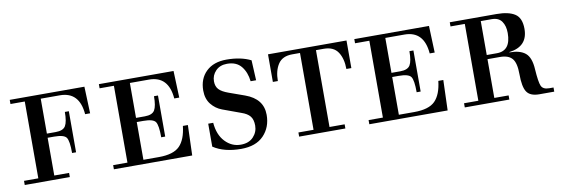

<svg xmlns="http://www.w3.org/2000/svg" viewBox="-45 -824 3329 1137"><g transform="rotate(-10 1619.5 -256.0)"><path d="M33 0V-25H119V-487H33V-512H482L488 -351H458Q447 -487 330 -487H215V-277H268Q313 -277 327.5 -301.5Q342 -326 342 -385H366V-138H342Q342 -211 327.5 -231.5Q313 -252 254 -252H215V-25H304V0Z M569 0V-25H655V-487H569V-512H1018L1024 -351H994Q983 -487 866 -487H751V-277H804Q849 -277 863.5 -301.5Q878 -326 878 -385H902V-138H878Q878 -211 863.5 -231.5Q849 -252 790 -252H751V-25H844Q932 -25 969.5 -63Q1007 -101 1016 -182H1046L1040 0Z M1166 -31V-169H1196Q1202 -96 1241.5 -54.5Q1281 -13 1335 -13Q1384 -13 1411 -42Q1438 -71 1438 -110Q1438 -146 1422 -166Q1406 -186 1370 -198L1261 -238Q1223 -252 1197 -284.5Q1171 -317 1171 -367Q1171 -438 1215.5 -481Q1260 -524 1338 -524Q1424 -524 1484 -494L1490 -373H1457Q1451 -428 1422 -463.5Q1393 -499 1337 -499Q1294 -499 1268.5 -472.5Q1243 -446 1243 -410Q1243 -379 1260 -361Q1277 -343 1316 -329L1411 -295Q1516 -257 1516 -161Q1516 -86 1469 -37Q1422 12 1333 12Q1231 12 1166 -31Z M1683 0V-25H1774V-487H1727Q1668 -487 1642 -447.5Q1616 -408 1616 -346H1586V-512H2058V-346H2028Q2028 -408 2002 -447.5Q1976 -487 1917 -487H1870V-25H1961V0Z M2105 0V-25H2191V-487H2105V-512H2554L2560 -351H2530Q2519 -487 2402 -487H2287V-277H2340Q2385 -277 2399.5 -301.5Q2414 -326 2414 -385H2438V-138H2414Q2414 -211 2399.5 -231.5Q2385 -252 2326 -252H2287V-25H2380Q2468 -25 2505.5 -63Q2543 -101 2552 -182H2582L2576 0Z M2861 -283H2922Q3006 -283 3006 -390Q3006 -433 2987 -460Q2968 -487 2927 -487H2861ZM2679 0V-25H2765V-487H2679V-512H2960Q3032 -512 3070 -487.5Q3108 -463 3108 -397Q3108 -291 2996 -277V-275Q3060 -275 3092 -248Q3124 -221 3128 -150Q3133 -73 3143.5 -49Q3154 -25 3191 -25H3217V0H3127Q3073 0 3052.5 -30.5Q3032 -61 3032 -138Q3032 -205 3009.5 -231.5Q2987 -258 2936 -258H2861V-25H2947V0Z"/></g></svg>

Font: Justus
Style: Versalitas
Weight: 400
Version: Version 001.001